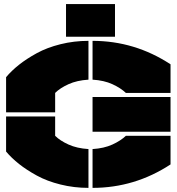

<svg xmlns="http://www.w3.org/2000/svg" viewBox="-20 -910 865 940"><path d="M543 -730H303.2V-890.1H543ZM9.8 -168V-339.8H250V-245.1Q273.9 -221.2 315.4 -202.4Q356.9 -183.6 413.1 -180.2V9.8Q342.3 9.8 276.4 -6.6Q210.4 -22.9 160.2 -50.5Q109.9 -78.1 73.2 -107.2Q36.6 -136.2 9.8 -168ZM9.8 -359.9V-532.2Q36.6 -564 73.2 -593Q109.9 -622.1 160.2 -649.7Q210.4 -677.2 276.4 -693.6Q342.3 -710 413.1 -710V-520Q356.9 -516.6 315.4 -497.8Q273.9 -479 250 -455.1V-359.9ZM433.1 9.8V-180.2Q489.3 -183.6 530.3 -202.4Q571.3 -221.2 596.2 -245.1H814.9V-105Q639.6 9.8 433.1 9.8ZM433.1 -265.1V-435.1H814.9V-265.1ZM433.1 -520V-710Q639.6 -710 814.9 -595.2V-455.1H596.2Q571.3 -479 530.3 -497.8Q489.3 -516.6 433.1 -520Z"/></svg>

Font: Nastup Basic
Style: Regular
Weight: 400
Designer: Maksym Kobuzan
Foundry: Zakznak
Version: Version 1.020;FEAKit 1.0